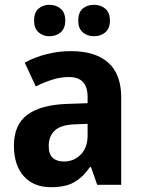

<svg xmlns="http://www.w3.org/2000/svg" viewBox="-20 -770 594 800"><path d="M276 -557Q377 -557 431 -509Q485 -461 485 -364V0H385L359 -74H355Q324 -30 288 -10Q252 10 192 10Q120 10 79 -36Q38 -82 38 -163Q38 -250 93.5 -291.5Q149 -333 258 -337L345 -340V-366Q345 -449 268 -449Q233 -449 199.5 -438.5Q166 -428 129 -410L83 -509Q125 -532 174.5 -544.5Q224 -557 276 -557ZM294 -252Q233 -250 208 -226Q183 -202 183 -162Q183 -127 200 -112Q217 -97 246 -97Q288 -97 316.5 -126Q345 -155 345 -206V-254ZM122 -684Q122 -718 140.5 -734Q159 -750 186 -750Q214 -750 233 -733.5Q252 -717 252 -684Q252 -652 233 -635.5Q214 -619 186 -619Q159 -619 140.5 -635.5Q122 -652 122 -684ZM306 -684Q306 -718 324.5 -734Q343 -750 372 -750Q400 -750 419 -733.5Q438 -717 438 -684Q438 -652 419 -635.5Q400 -619 372 -619Q343 -619 324.5 -635.5Q306 -652 306 -684Z"/></svg>

Font: Noto Sans Sinhala SemiCondensed
Style: Bold
Weight: 700
Width: 4
Designer: Jelle Bosma - Monotype Design Team
Foundry: Monotype Imaging Inc.
Version: Version 2.006; ttfautohint (v1.8.4.7-5d5b)